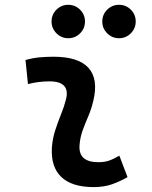

<svg xmlns="http://www.w3.org/2000/svg" viewBox="-20 -761 626 791"><path d="M471.7 -119.6 505.4 -31.2Q475.6 -14.2 442.4 -2.2Q409.2 9.8 366.2 9.8Q276.4 9.8 232.7 -31.7Q189 -73.2 193.8 -153.3Q196.3 -189.5 207.3 -223.6Q218.3 -257.8 231.4 -290Q244.6 -322.3 252 -352.1Q261.2 -388.7 244.1 -407.2Q227.1 -425.8 184.6 -425.8Q138.2 -425.8 95.2 -414.6L85 -513.7Q113.8 -522 142.6 -524.7Q171.4 -527.3 200.2 -527.3Q303.2 -527.3 344.7 -481.2Q386.2 -435.1 364.3 -345.2Q356.4 -311.5 343.8 -282.2Q331.1 -252.9 320.6 -224.1Q310.1 -195.3 307.6 -162.1Q302.7 -92.8 385.3 -92.8Q409.7 -92.8 428 -98.9Q446.3 -105 471.7 -119.6ZM470.2 -603.5Q441.9 -603.5 421.6 -623.8Q401.4 -644 401.4 -672.4Q401.4 -701.2 421.6 -721.2Q441.9 -741.2 470.2 -741.2Q499 -741.2 519 -721.2Q539.1 -701.2 539.1 -672.4Q539.1 -644 519 -623.8Q499 -603.5 470.2 -603.5ZM261.2 -603.5Q232.9 -603.5 212.6 -623.8Q192.4 -644 192.4 -672.4Q192.4 -701.2 212.6 -721.2Q232.9 -741.2 261.2 -741.2Q289.6 -741.2 309.8 -721.2Q330.1 -701.2 330.1 -672.4Q330.1 -644 310.1 -623.8Q290 -603.5 261.2 -603.5Z"/></svg>

Font: Cascadia Mono Medium
Style: Italic
Weight: 500
Italic angle: -10°
Monospace: yes
Designer: Aaron Bell
Foundry: Saja Typeworks
Version: Version 2407.024